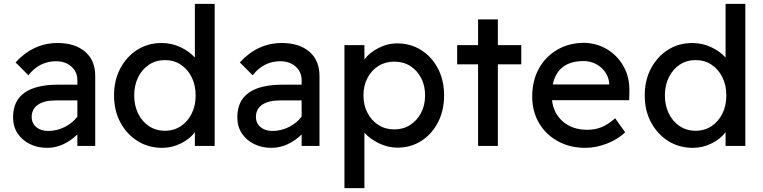

<svg xmlns="http://www.w3.org/2000/svg" viewBox="-20 -760 3972 1000"><path d="M226 10Q175 10 135 -10Q95 -30 71.5 -65.5Q48 -101 48 -149Q48 -319 284 -319H383V-342Q383 -386 351.5 -413.5Q320 -441 272 -441Q185 -441 128 -368L61 -435Q154 -536 280 -536Q370 -536 423 -491Q476 -446 476 -364V0H383V-60Q351 -28 310.5 -9Q270 10 226 10ZM230 -78Q277 -78 318 -99Q359 -120 383 -153V-237H271Q210 -237 177.5 -214.5Q145 -192 145 -151Q145 -118 169 -98Q193 -78 230 -78Z M825 10Q753 10 696.5 -25.5Q640 -61 607 -122.5Q574 -184 574 -263Q574 -342 606.5 -403.5Q639 -465 695 -500.5Q751 -536 822 -536Q874 -536 920.5 -514Q967 -492 995 -460V-740H1098V0H995V-72Q971 -38 924 -14Q877 10 825 10ZM839 -79Q886 -79 922 -103Q958 -127 978.5 -168.5Q999 -210 999 -263Q999 -316 978.5 -357.5Q958 -399 922 -423Q886 -447 839 -447Q792 -447 756 -423Q720 -399 699.5 -357.5Q679 -316 679 -263Q679 -210 699.5 -168.5Q720 -127 756 -103Q792 -79 839 -79Z M1394 10Q1343 10 1303 -10Q1263 -30 1239.5 -65.5Q1216 -101 1216 -149Q1216 -319 1452 -319H1551V-342Q1551 -386 1519.5 -413.5Q1488 -441 1440 -441Q1353 -441 1296 -368L1229 -435Q1322 -536 1448 -536Q1538 -536 1591 -491Q1644 -446 1644 -364V0H1551V-60Q1519 -28 1478.5 -9Q1438 10 1394 10ZM1398 -78Q1445 -78 1486 -99Q1527 -120 1551 -153V-237H1439Q1378 -237 1345.5 -214.5Q1313 -192 1313 -151Q1313 -118 1337 -98Q1361 -78 1398 -78Z M1774 220V-525H1878V-450Q1902 -484 1949.5 -509Q1997 -534 2048 -534Q2119 -534 2174 -499Q2229 -464 2261 -403Q2293 -342 2293 -263Q2293 -185 2261.5 -123.5Q2230 -62 2175 -26.5Q2120 9 2051 9Q2000 9 1953 -14Q1906 -37 1878 -69V220ZM2034 -86Q2080 -86 2116 -109Q2152 -132 2173 -172Q2194 -212 2194 -263Q2194 -314 2173.5 -353.5Q2153 -393 2117 -416Q2081 -439 2034 -439Q1987 -439 1951 -416.5Q1915 -394 1894 -354Q1873 -314 1873 -263Q1873 -212 1894 -172Q1915 -132 1951 -109Q1987 -86 2034 -86Z M2470 0V-425H2361V-525H2470V-659H2573V-525H2695V-425H2573V0Z M3029 10Q2948 10 2885.5 -24.5Q2823 -59 2787.5 -119Q2752 -179 2752 -257Q2752 -340 2786.5 -402.5Q2821 -465 2881.5 -500.5Q2942 -536 3020 -537Q3088 -536 3142.5 -503Q3197 -470 3228.5 -413Q3260 -356 3258 -282L3257 -238H2855Q2864 -167 2913.5 -125.5Q2963 -84 3039 -84Q3078 -84 3111.5 -97Q3145 -110 3184 -144L3236 -71Q3199 -35 3142 -12.5Q3085 10 3029 10ZM3020 -442Q2885 -442 2859 -320H3153V-327Q3150 -360 3131 -386Q3112 -412 3083 -427Q3054 -442 3020 -442Z M3589 10Q3517 10 3460.5 -25.5Q3404 -61 3371 -122.5Q3338 -184 3338 -263Q3338 -342 3370.5 -403.5Q3403 -465 3459 -500.5Q3515 -536 3586 -536Q3638 -536 3684.5 -514Q3731 -492 3759 -460V-740H3862V0H3759V-72Q3735 -38 3688 -14Q3641 10 3589 10ZM3603 -79Q3650 -79 3686 -103Q3722 -127 3742.5 -168.5Q3763 -210 3763 -263Q3763 -316 3742.5 -357.5Q3722 -399 3686 -423Q3650 -447 3603 -447Q3556 -447 3520 -423Q3484 -399 3463.5 -357.5Q3443 -316 3443 -263Q3443 -210 3463.5 -168.5Q3484 -127 3520 -103Q3556 -79 3603 -79Z"/></svg>

Font: Readex Pro
Style: Regular
Weight: 400
Designer: Bonnie Shaver-Troup, Thomas Jockin
Foundry: Lexend
Version: Version 1.204; ttfautohint (v1.8.4.7-5d5b)